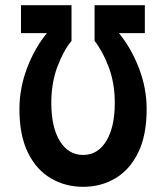

<svg xmlns="http://www.w3.org/2000/svg" viewBox="-20 -710 641 741"><path d="M301 -112Q357 -112 390 -165.5Q423 -219 423 -313Q423 -390 399 -452.5Q375 -515 345 -552V-690H539V-582H439Q486 -525 516 -447.5Q546 -370 546 -289Q546 -188 513.5 -121.5Q481 -55 425.5 -22Q370 11 301 11Q232 11 176 -22Q120 -55 87.5 -121.5Q55 -188 55 -289Q55 -370 84.5 -447.5Q114 -525 161 -582H61V-690H256V-552Q225 -515 201.5 -452.5Q178 -390 178 -313Q178 -219 211 -165.5Q244 -112 301 -112Z"/></svg>

Font: Radio Canada Condensed SemiBold
Style: Regular
Weight: 600
Width: 3
Designer: Charles Daoud, Etienne Aubert Bonn, Alexandre Saumier Demers, Jacques Le Bailly
Foundry: Radio-Canada
Version: Version 2.104; ttfautohint (v1.8.4.7-5d5b);gftools[0.9.28.de